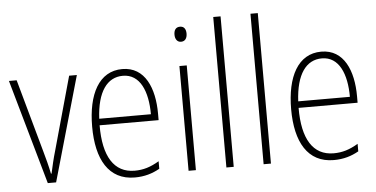

<svg xmlns="http://www.w3.org/2000/svg" viewBox="-52 -858 1894 966"><g transform="rotate(-5 895.0 -375.0)"><path d="M153 0H195L346 -529H307L204 -159C192 -119 184 -82 176 -46H173C165 -86 155 -123 144 -162L42 -529H3Z M576 -539C458 -539 400 -427 400 -263C400 -98 460 10 592 10C641 10 681 -2 718 -23V-61C674 -35 638 -24 594 -24C490 -24 437 -110 438 -267H736V-300C736 -428 691 -539 576 -539ZM576 -505C663 -505 700 -415 700 -300H439C446 -437 497 -505 576 -505Z M884 -726C861 -726 853 -709 853 -688C853 -667 863 -650 883 -650C904 -650 914 -666 914 -689C914 -709 906 -726 884 -726ZM901 -529H864V0H901Z M1092 0V-760H1055V0Z M1280 0V-760H1243V0Z M1581 -539C1463 -539 1405 -427 1405 -263C1405 -98 1465 10 1597 10C1646 10 1686 -2 1723 -23V-61C1679 -35 1643 -24 1599 -24C1495 -24 1442 -110 1443 -267H1741V-300C1741 -428 1696 -539 1581 -539ZM1581 -505C1668 -505 1705 -415 1705 -300H1444C1451 -437 1502 -505 1581 -505Z"/></g></svg>

Font: Noto Sans Tamil Condensed ExtraLight
Style: Regular
Weight: 200
Width: 3
Designer: Jelle Bosma - Monotype Design Team
Foundry: Monotype Imaging Inc.
Version: Version 2.004